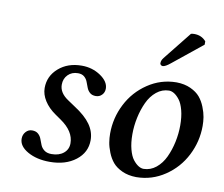

<svg xmlns="http://www.w3.org/2000/svg" viewBox="-75 -758 1000 859"><g transform="rotate(10 424.5 -328.0)"><path d="M61 -70.8Q61 -89.4 72.8 -102.3Q84.5 -115.2 101.1 -115.2Q118.7 -115.2 128.9 -106Q139.2 -96.7 143.8 -83.7Q148.4 -70.8 153.8 -57.6Q159.2 -44.4 171.4 -35.2Q183.6 -25.9 204.1 -25.9Q238.3 -25.9 259 -43Q279.8 -60.1 279.8 -87.9Q279.8 -142.6 217.8 -185.1L191.9 -203.1Q159.2 -225.6 141.1 -254.2Q123 -282.7 123 -312Q123 -366.2 164.8 -402.6Q206.5 -439 270 -439Q317.9 -439 355.5 -413.6Q393.1 -388.2 393.1 -356Q393.1 -338.9 381.8 -327.4Q370.6 -315.9 354 -315.9Q336.9 -315.9 326.9 -325Q316.9 -334 312.3 -346.7Q307.6 -359.4 302.7 -372.1Q297.9 -384.8 287.4 -393.8Q276.9 -402.8 258.8 -402.8Q231 -402.8 213.4 -385Q195.8 -367.2 195.8 -339.8Q195.8 -302.2 237.8 -274.9L269 -253.9Q319.3 -221.7 342.8 -188.5Q366.2 -155.3 366.2 -117.2Q366.2 -61.5 320.3 -25.9Q274.4 9.8 202.1 9.8Q143.1 9.8 102.1 -13.4Q61 -36.6 61 -70.8Z M673.3 -397Q642.1 -396.5 616.9 -376Q591.8 -355.5 576.7 -322.8Q561.5 -290 553.5 -252.2Q545.4 -214.4 545.4 -176.8Q545.4 -137.7 553.2 -108.2Q561 -78.6 573.2 -63Q585.4 -47.4 597.7 -39.8Q609.9 -32.2 621.6 -32.2Q652.8 -32.7 678 -53.2Q703.1 -73.7 718.3 -106.2Q733.4 -138.7 741.5 -176.5Q749.5 -214.4 749.5 -252Q749.5 -291 741.7 -320.6Q733.9 -350.1 721.7 -366Q709.5 -381.8 697.3 -389.4Q685.1 -397 673.3 -397ZM595.7 9.8H594.7Q558.6 9.3 531 -3.4Q503.4 -16.1 488 -34.4Q472.7 -52.7 462.9 -77.4Q453.1 -102.1 450 -122.1Q446.8 -142.1 446.8 -162.1Q446.8 -232.9 479 -296.1Q511.2 -359.4 570.1 -398.9Q628.9 -438.5 699.7 -439H700.7Q736.8 -438.5 764.4 -425.8Q792 -413.1 807.4 -394.8Q822.8 -376.5 832.5 -351.8Q842.3 -327.1 845.5 -307.1Q848.6 -287.1 848.6 -267.1Q848.6 -196.3 816.4 -133.1Q784.2 -69.8 725.3 -30.3Q666.5 9.3 595.7 9.8ZM623.5 -536.1 725.6 -664.1Q731.4 -666 740.7 -666Q773.9 -666 794.4 -642.1V-627L660.6 -519Q637.7 -500 625.5 -500Q620.6 -500 616.7 -503.9Q612.8 -507.8 613.8 -512.2Q613.8 -523.9 623.5 -536.1Z"/></g></svg>

Font: Common Serif Medium
Style: Italic
Weight: 500
Italic angle: -12°
Designer: Philipp H. Poll, Khaled Hosny
Foundry: Stefan Peev, Context Ltd.
Version: Version 1.026